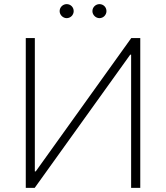

<svg xmlns="http://www.w3.org/2000/svg" viewBox="-20 -912 806 932"><path d="M105.1 -727.3V0H148.4L612.2 -646.7H616.5V0H660.9V-727.3H617.2L153.4 -79.9H149.1V-727.3ZM303.6 -823.9C322.8 -823.9 337.7 -839.8 337.7 -858C337.7 -877.1 322.8 -892 303.6 -892C285.5 -892 269.5 -877.1 269.5 -858C269.5 -839.8 285.5 -823.9 303.6 -823.9ZM462.7 -823.9C481.9 -823.9 496.8 -839.8 496.8 -858C496.8 -877.1 481.9 -892 462.7 -892C444.6 -892 428.6 -877.1 428.6 -858C428.6 -839.8 444.6 -823.9 462.7 -823.9Z"/></svg>

Font: Karasuma Gothic
Style: Thin
Weight: 200
Designer: Rasmus Andersson / Ryoko Ishizuka
Foundry: rsms
Version: Version 1.00